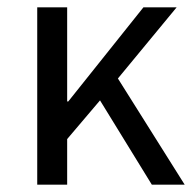

<svg xmlns="http://www.w3.org/2000/svg" viewBox="-20 -506 535 526"><path d="M82 0V-486H164V-228H167L373 -486H464L303 -291L486 0H396L254 -231L164 -125V0Z"/></svg>

Font: Processing Sans Pro
Style: Regular
Weight: 400
Designer: Paul D. Hunt
Foundry: Adobe Systems Incorporated
Version: Version 2.020;PS 2.000;hotconv 1.0.86;makeotf.lib2.5.63406